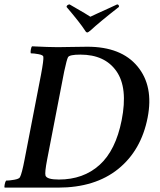

<svg xmlns="http://www.w3.org/2000/svg" viewBox="-28 -858 732 881"><path d="M373 -709Q367.2 -709 362.3 -717.8Q339.8 -752.9 277.3 -826.2Q278.3 -835.9 291 -837.9Q380.9 -786.1 386.7 -781.2Q394.5 -785.2 418 -795.9Q441.4 -806.6 470.7 -819.8Q500 -833 509.8 -837.9Q519.5 -835.9 517.6 -826.2Q427.7 -755.9 386.7 -717.8Q376 -709 373 -709ZM266.6 -530.3 188.5 -127Q176.8 -66.4 180.7 -52.7Q186.5 -34.2 242.2 -34.2Q354.5 -34.2 428.7 -101.1Q502.9 -168 530.3 -306.6Q559.6 -455.1 506.3 -531.2Q453.1 -607.4 340.8 -607.4Q291 -607.4 284.2 -595.7Q278.3 -585 266.6 -530.3ZM373 -643.6Q528.3 -643.6 603 -553.2Q677.7 -462.9 649.4 -318.4Q620.1 -168 514.2 -82.5Q408.2 2.9 238.3 2.9H-6.8Q-8.8 -1 -6.3 -12.7Q-3.9 -24.4 0 -29.3Q14.6 -29.3 37.1 -33.2Q59.6 -37.1 63.5 -44.9Q72.3 -60.5 85 -127L160.2 -515.6Q172.9 -583 170.9 -597.7Q169.9 -605.5 148.9 -609.4Q127.9 -613.3 113.3 -613.3Q111.3 -617.2 113.3 -629.4Q115.2 -641.6 119.1 -645.5Q197.3 -641.6 237.3 -641.6Q254.9 -641.6 301.8 -642.6Q348.6 -643.6 373 -643.6Z"/></svg>

Font: Crimson
Style: SemiboldItalic
Weight: 600
Italic angle: -11°
Version: Version 0.8 ; ttfautohint (v1.00) -l 8 -r 50 -G 200 -x 14 -D